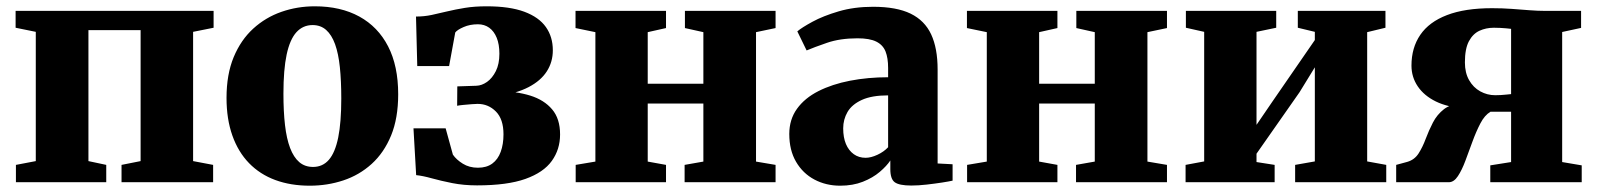

<svg xmlns="http://www.w3.org/2000/svg" viewBox="-20 -578 5066 609"><path d="M30.5 0V-55L93.5 -67V-477L29.5 -490V-543.5H657.5V-490L592.5 -477V-67L656 -55V0H365.5V-55L426 -67V-482.5H260.5V-67L317 -55V0Z M698.5 -267.5Q698.5 -342 721.2 -396.8Q744 -451.5 783.2 -487.2Q822.5 -523 872.8 -540.5Q923 -558 978.5 -558Q1060.5 -558 1119.8 -525.5Q1179 -493 1211 -431Q1243 -369 1243 -279Q1243 -203 1220.5 -148.2Q1198 -93.5 1158.8 -58Q1119.5 -22.5 1069 -5.8Q1018.5 11 962.5 11Q902 11 853.2 -7Q804.5 -25 770 -60.5Q735.5 -96 717 -148.2Q698.5 -200.5 698.5 -267.5ZM973 -48.5Q1003.5 -48.5 1023.2 -71.2Q1043 -94 1052.8 -142Q1062.5 -190 1062.5 -265.5Q1062.5 -321.5 1058 -364.8Q1053.5 -408 1042.8 -437.8Q1032 -467.5 1014.5 -483Q997 -498.5 971.5 -498.5Q941 -498.5 920.2 -475.8Q899.5 -453 889.2 -405Q879 -357 879 -281Q879 -224.5 884 -181.2Q889 -138 900.2 -108.5Q911.5 -79 929.2 -63.8Q947 -48.5 973 -48.5Z M1493 10Q1451 10 1414.5 2.8Q1378 -4.5 1349.2 -12.5Q1320.5 -20.5 1300 -22.5L1291.5 -171H1393.5L1416.5 -87.5Q1427.5 -71.5 1448 -58.8Q1468.5 -46 1496 -46Q1523.5 -46 1541.5 -59.2Q1559.5 -72.5 1568.2 -96.5Q1577 -120.5 1577 -152Q1577 -200 1553 -224.2Q1529 -248.5 1495 -248.5Q1489 -248.5 1475.8 -247.5Q1462.5 -246.5 1449.5 -245.2Q1436.5 -244 1430 -242.5L1430.5 -304L1491 -306Q1508 -306.5 1524.8 -318.2Q1541.5 -330 1552.8 -352.5Q1564 -375 1564 -407.5Q1564 -437.5 1555.5 -458.2Q1547 -479 1531.8 -490Q1516.5 -501 1496 -501Q1470.5 -501 1450.5 -492.2Q1430.5 -483.5 1424 -475L1404.5 -368.5H1303.5L1299.5 -525.5Q1325 -525.5 1348.8 -530.5Q1372.5 -535.5 1398.2 -541.8Q1424 -548 1454.5 -553Q1485 -558 1523.5 -558Q1596.5 -558 1643 -540.8Q1689.5 -523.5 1711.5 -492.2Q1733.5 -461 1733.5 -418.5Q1733.5 -381.5 1714.5 -351.8Q1695.5 -322 1656.8 -301.8Q1618 -281.5 1559.5 -273.5L1561 -289Q1617.5 -288.5 1661.8 -274.8Q1706 -261 1731.2 -231.2Q1756.5 -201.5 1756.5 -151.5Q1756.5 -104 1730.2 -67.5Q1704 -31 1646.5 -10.5Q1589 10 1493 10Z M1806 0V-55L1868.5 -65.5V-476L1805.5 -489V-543.5H2092.5V-489L2034.5 -476V-312.5H2211V-476L2152.5 -489V-543.5H2440V-489L2378 -476V-65.5L2440 -55V0H2151.5V-55L2211 -65.5V-249.5H2034.5V-65.5L2092.5 -55V0Z M2645 11Q2600 11 2563.2 -8.5Q2526.5 -28 2505 -64.8Q2483.5 -101.5 2483.5 -153Q2483.5 -199 2508 -233Q2532.5 -267 2576 -289Q2619.5 -311 2676.2 -322Q2733 -333 2797 -333V-362.5Q2797 -394 2788.8 -414.8Q2780.5 -435.5 2759.5 -446Q2738.5 -456.5 2700 -456.5Q2644.5 -456.5 2603.2 -442.2Q2562 -428 2538.5 -418L2509 -478.5Q2523 -490.5 2557 -509Q2591 -527.5 2640.2 -542Q2689.5 -556.5 2749.5 -556.5Q2823.5 -556.5 2868.2 -534.8Q2913 -513 2933.5 -469Q2954 -425 2954 -357.5V-59.5L3001.5 -57V-5Q2990.5 -2.5 2968 1Q2945.5 4.5 2919.2 7.5Q2893 10.5 2870.5 10.5Q2832.5 10.5 2818.2 0.2Q2804 -10 2804 -41.5V-69Q2792.5 -51.5 2770.5 -32.8Q2748.5 -14 2716.8 -1.5Q2685 11 2645 11ZM2725.5 -77.5Q2742.5 -77.5 2763 -87Q2783.5 -96.5 2797 -111V-275.5Q2745 -275.5 2713.5 -261Q2682 -246.5 2668.2 -222.8Q2654.5 -199 2654.5 -171Q2654.5 -142 2663.2 -121.2Q2672 -100.5 2688 -89Q2704 -77.5 2725.5 -77.5Z M3047.5 0V-55L3110 -65.5V-476L3047 -489V-543.5H3334V-489L3276 -476V-312.5H3452.5V-476L3394 -489V-543.5H3681.5V-489L3619.5 -476V-65.5L3681.5 -55V0H3393V-55L3452.5 -65.5V-249.5H3276V-65.5L3334 -55V0Z M3740.5 0V-55L3799.5 -66V-477L3741.5 -490V-543.5H4028V-490L3965.5 -477V-182L4015 -254.5L4150.5 -451V-477L4096.5 -490V-543.5H4374.5V-490L4316.5 -476V-66L4377 -55V0H4088V-55L4150.5 -66V-364.5L4102 -285.5L3965.5 -90.5V-64L4023 -55V0Z M4408.5 0V-55L4443.5 -64.5Q4466.5 -71 4479.5 -91.2Q4492.5 -111.5 4502.2 -137.8Q4512 -164 4525 -189.2Q4538 -214.5 4560.2 -231.8Q4582.5 -249 4620.5 -250L4623.5 -234.5Q4571.5 -238 4534.2 -256.2Q4497 -274.5 4477 -304Q4457 -333.5 4457 -370Q4457 -426.5 4485 -467.5Q4513 -508.5 4569.8 -530.2Q4626.5 -552 4712.5 -552Q4745.5 -552 4775.5 -549.8Q4805.5 -547.5 4832 -545.5Q4858.5 -543.5 4880 -543.5H4995V-489.5L4935 -476.5V-64L4997 -53.5V0H4707V-53.5L4773 -64V-223.5H4707.5Q4689 -212.5 4675.5 -186.5Q4662 -160.5 4650.5 -129Q4639 -97.5 4628 -68Q4617 -38.5 4604.2 -19.2Q4591.5 0 4575.5 0ZM4722.5 -276Q4731 -276 4740.2 -276.5Q4749.5 -277 4758.2 -278Q4767 -279 4773 -279.5V-486.5Q4766 -487.5 4757.2 -488.2Q4748.5 -489 4738.5 -489.5Q4728.5 -490 4718.5 -490Q4693.5 -490 4672.8 -480.5Q4652 -471 4639.2 -447.2Q4626.5 -423.5 4626.5 -380Q4626.5 -347 4639.8 -323.8Q4653 -300.5 4675.2 -288.2Q4697.5 -276 4722.5 -276Z"/></svg>

Font: Merriweather 48pt Black
Style: Regular
Weight: 900
Version: Version 2.100